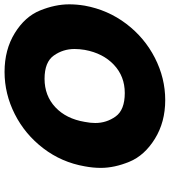

<svg xmlns="http://www.w3.org/2000/svg" viewBox="30 -786 763 864"><g transform="rotate(-90 412.0 -354.5)"><path d="M393 7Q294 7 219 -39.5Q144 -86 116 -153.5Q88 -221 88 -283Q88 -318 95 -355Q113 -459 176 -541.5Q239 -624 330 -670Q421 -716 520 -716Q620 -716 694.5 -670Q769 -624 796.5 -556Q824 -488 824 -425Q824 -391 818 -355Q799 -251 736.5 -168.5Q674 -86 583 -39.5Q492 7 393 7ZM425 -175Q500 -175 552 -224Q604 -273 619 -355Q623 -379 623 -401Q623 -453 593.5 -494.5Q564 -536 489 -536Q413 -536 361 -487.5Q309 -439 295 -355Q290 -330 290 -308Q290 -257 319.5 -216Q349 -175 425 -175Z"/></g></svg>

Font: Fz Poppins ExtBd
Style: Italic
Weight: 800
Italic angle: -10°
Designer: Ninad Kale (Devanagari), Jonny Pinhorn (Latin)
Foundry: Indian Type Foundry
Version: Vit hóa bi Vntype.Com & FontZin.Com